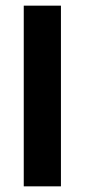

<svg xmlns="http://www.w3.org/2000/svg" viewBox="-20 -659 300 679"><path d="M195.5 -639V0H64V-639Z"/></svg>

Font: Anek Malayalam Medium SemiBold
Style: Regular
Weight: 600
Version: Version 1.003